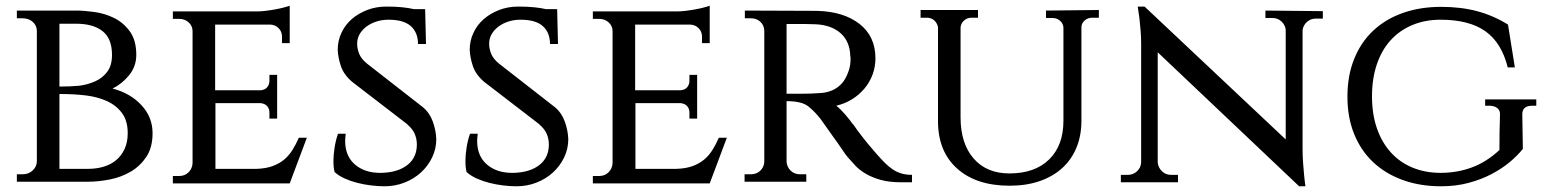

<svg xmlns="http://www.w3.org/2000/svg" viewBox="-20 -637 5435 672"><path d="M247 -600Q274 -600 310.5 -595Q347 -590 379.5 -574Q412 -558 434.5 -527Q457 -496 457 -445Q457 -405 432.5 -374.5Q408 -344 374 -327Q436 -311 475 -269Q514 -227 514 -171Q514 -121 492.5 -88.5Q471 -56 438 -36.5Q405 -17 365 -9Q325 -1 288 -1H39V-27H59Q80 -27 94 -40Q108 -53 109 -71V-530Q108 -549 94 -561Q80 -573 59 -573H39V-600ZM288 -46Q317 -46 342.5 -53.5Q368 -61 386.5 -76.5Q405 -92 416 -115.5Q427 -139 427 -171Q427 -215 406.5 -242Q386 -269 353.5 -283.5Q321 -298 280.5 -303Q240 -308 188 -308V-46ZM258 -337Q288 -341 313.5 -352.5Q339 -364 355.5 -386Q372 -408 372 -445Q372 -502 339 -528Q306 -554 246 -554H188V-334Q228 -334 258 -337Z M994 5H585V-21H607Q627 -21 640 -34Q653 -47 654 -66V-528Q654 -546 640.5 -558.5Q627 -571 607 -571H585V-597H878Q892 -597 909 -599Q926 -601 942.5 -604Q959 -607 972.5 -610.5Q986 -614 994 -617V-486H967V-509Q967 -526 955.5 -538Q944 -550 926 -551H733V-321H891Q907 -322 915 -331.5Q923 -341 923 -354V-375H950V-222H923V-243Q923 -256 915.5 -265Q908 -274 893 -276H734V-46H877Q910 -47 933.5 -55.5Q957 -64 974 -78Q991 -92 1003.5 -112Q1016 -132 1026 -155H1054Z M1460 -262Q1484 -242 1495 -211Q1506 -180 1507 -150Q1507 -116 1492.5 -86Q1478 -56 1453.5 -33.5Q1429 -11 1396 2Q1363 15 1326 15Q1304 15 1279 12Q1254 9 1230.5 3Q1207 -3 1186 -12.5Q1165 -22 1151 -35Q1149 -43 1148 -52.5Q1147 -62 1147 -73Q1147 -94 1151 -120Q1155 -146 1163 -169H1190Q1189 -160 1188.5 -154Q1188 -148 1188 -144Q1188 -91 1222 -61.5Q1256 -32 1310 -32H1317Q1374 -34 1406.5 -60Q1439 -86 1439 -131Q1439 -151 1431.5 -168.5Q1424 -186 1406 -201H1407L1212 -351Q1183 -376 1173 -406Q1163 -436 1162 -463Q1162 -494 1175 -522Q1188 -550 1211 -570Q1234 -590 1265 -602Q1296 -614 1332 -614Q1365 -614 1388.5 -611.5Q1412 -609 1429 -605H1468L1471 -483H1443Q1443 -523 1418 -545.5Q1393 -568 1340 -568Q1317 -568 1297 -561.5Q1277 -555 1262 -543.5Q1247 -532 1238.5 -517Q1230 -502 1230 -484Q1230 -467 1237 -449Q1244 -431 1265 -414Z M1922 -262Q1946 -242 1957 -211Q1968 -180 1969 -150Q1969 -116 1954.5 -86Q1940 -56 1915.5 -33.5Q1891 -11 1858 2Q1825 15 1788 15Q1766 15 1741 12Q1716 9 1692.5 3Q1669 -3 1648 -12.5Q1627 -22 1613 -35Q1611 -43 1610 -52.5Q1609 -62 1609 -73Q1609 -94 1613 -120Q1617 -146 1625 -169H1652Q1651 -160 1650.5 -154Q1650 -148 1650 -144Q1650 -91 1684 -61.5Q1718 -32 1772 -32H1779Q1836 -34 1868.5 -60Q1901 -86 1901 -131Q1901 -151 1893.5 -168.5Q1886 -186 1868 -201H1869L1674 -351Q1645 -376 1635 -406Q1625 -436 1624 -463Q1624 -494 1637 -522Q1650 -550 1673 -570Q1696 -590 1727 -602Q1758 -614 1794 -614Q1827 -614 1850.5 -611.5Q1874 -609 1891 -605H1930L1933 -483H1905Q1905 -523 1880 -545.5Q1855 -568 1802 -568Q1779 -568 1759 -561.5Q1739 -555 1724 -543.5Q1709 -532 1700.5 -517Q1692 -502 1692 -484Q1692 -467 1699 -449Q1706 -431 1727 -414Z M2464 5H2055V-21H2077Q2097 -21 2110 -34Q2123 -47 2124 -66V-528Q2124 -546 2110.5 -558.5Q2097 -571 2077 -571H2055V-597H2348Q2362 -597 2379 -599Q2396 -601 2412.5 -604Q2429 -607 2442.5 -610.5Q2456 -614 2464 -617V-486H2437V-509Q2437 -526 2425.5 -538Q2414 -550 2396 -551H2203V-321H2361Q2377 -322 2385 -331.5Q2393 -341 2393 -354V-375H2420V-222H2393V-243Q2393 -256 2385.5 -265Q2378 -274 2363 -276H2204V-46H2347Q2380 -47 2403.5 -55.5Q2427 -64 2444 -78Q2461 -92 2473.5 -112Q2486 -132 2496 -155H2524Z M2838 -599Q2932 -597 2988 -553.5Q3044 -510 3044 -433Q3044 -403 3034 -376Q3024 -349 3005.5 -327Q2987 -305 2962 -289.5Q2937 -274 2907 -267Q2922 -255 2938 -236.5Q2954 -218 2966 -201V-202Q2979 -183 2993 -165Q3005 -149 3020 -131Q3035 -113 3050 -96Q3064 -80 3077 -67Q3090 -54 3104 -44.5Q3118 -35 3134.5 -30Q3151 -25 3172 -25V1H3134Q3092 1 3062 -7.5Q3032 -16 3010 -29Q2988 -42 2973.5 -57.5Q2959 -73 2947 -87Q2942 -92 2927 -114.5Q2912 -137 2895 -160L2851 -222Q2833 -245 2810 -264Q2787 -283 2733 -283V-71Q2734 -53 2747 -40Q2760 -27 2780 -27H2802V-1H2586V-27H2608Q2628 -27 2641 -39.5Q2654 -52 2655 -70V-531Q2654 -549 2641 -561Q2628 -573 2608 -573H2587V-600ZM2792 -309Q2803 -309 2818.5 -309.5Q2834 -310 2854 -311.5Q2874 -313 2892 -320.5Q2910 -328 2925 -343.5Q2940 -359 2950 -388Q2957 -407 2957 -432Q2957 -438 2956 -440Q2955 -491 2923 -520Q2891 -549 2836 -552Q2816 -553 2797 -553H2733V-309Z M3826 -602V-575H3803Q3788 -575 3777 -566Q3766 -557 3765 -543V-215Q3765 -162 3747.5 -120Q3730 -78 3697.5 -48.5Q3665 -19 3618.5 -3Q3572 13 3514 13Q3397 13 3330 -47Q3263 -107 3263 -213V-541Q3261 -555 3250.5 -565Q3240 -575 3224 -575H3202V-602H3403V-575H3380Q3365 -575 3354 -565Q3343 -555 3342 -541V-226Q3342 -135 3387.5 -82.5Q3433 -30 3513 -30Q3602 -30 3652 -79Q3702 -128 3702 -214V-541Q3701 -555 3690 -564.5Q3679 -574 3664 -574H3641V-600Z M4610 -598V-572H4586Q4567 -572 4554 -560Q4541 -548 4539 -531V-117Q4539 -94 4540.5 -70.5Q4542 -47 4544 -28Q4546 -6 4549 15H4527L4032 -454V-68Q4034 -50 4047 -37.5Q4060 -25 4078 -25H4103V1H3903V-25H3928Q3946 -25 3959.5 -37.5Q3973 -50 3974 -68V-484Q3974 -508 3972 -531.5Q3970 -555 3968 -573Q3965 -594 3962 -614H3986L4480 -149V-533Q4478 -550 4465 -562Q4452 -574 4434 -574H4409V-600Z M5310 -116Q5292 -93 5264.5 -70Q5237 -47 5201 -28Q5165 -9 5120.5 3Q5076 15 5024 15Q4950 15 4889.5 -7Q4829 -29 4786 -69.5Q4743 -110 4719.5 -168Q4696 -226 4696 -299Q4696 -372 4719.5 -430.5Q4743 -489 4786 -529.5Q4829 -570 4889.5 -591.5Q4950 -613 5024 -613Q5093 -613 5149.5 -598Q5206 -583 5258 -551L5282 -401H5257Q5236 -487 5179 -527.5Q5122 -568 5022 -568Q4968 -568 4923.5 -549.5Q4879 -531 4847.5 -496.5Q4816 -462 4799 -412Q4782 -362 4782 -300Q4782 -238 4799 -188.5Q4816 -139 4847.5 -104Q4879 -69 4923.5 -50.5Q4968 -32 5022 -32Q5080 -32 5131.5 -51Q5183 -70 5228 -112Q5228 -144 5228.5 -175Q5229 -206 5230 -238Q5230 -252 5219.5 -259.5Q5209 -267 5192 -267H5178V-289H5357V-267H5343Q5308 -267 5308 -237Z"/></svg>

Font: Constantine
Style: Regular
Weight: 400
Designer: Dukom Design
Version: Version 1.001;PS 001.001;hotconv 1.0.56;makeotf.lib2.0.21325